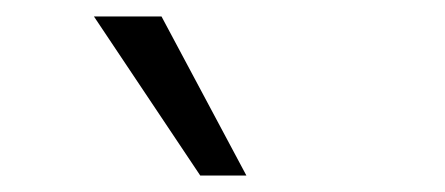

<svg xmlns="http://www.w3.org/2000/svg" viewBox="-20 -773 540 233"><path d="M223 -560 94 -753H176L279 -560Z"/></svg>

Font: Nunito Sans 7pt Light
Style: Regular
Weight: 300
Designer: Vernon Adams
Foundry: Vernon Adams
Version: Version 3.101;gftools[0.9.27]